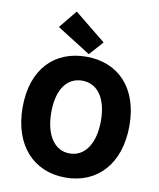

<svg xmlns="http://www.w3.org/2000/svg" viewBox="-108 -1111 1001 1208"><g transform="rotate(10 393.0 -506.5)"><path d="M393 14C596 14 734 -132 734 -376C734 -619 596 -758 393 -758C190 -758 52 -620 52 -376C52 -132 190 14 393 14ZM393 -140C295 -140 235 -232 235 -376C235 -520 295 -605 393 -605C491 -605 552 -520 552 -376C552 -232 491 -140 393 -140ZM404 -776 483 -865 283 -1027 189 -912Z"/></g></svg>

Font: Noto Sans JP Black
Style: Regular
Weight: 900
Designer: Ryoko NISHIZUKA 西塚涼子 (kana, bopomofo & ideographs); Paul D. Hunt (Latin, Greek & Cyrillic); Sandoll Communications 산돌커뮤니
Foundry: Adobe
Version: Version 2.002;hotconv 1.0.116;makeotfexe 2.5.65601